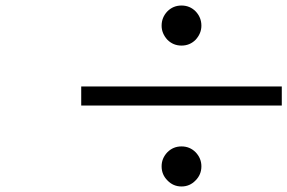

<svg xmlns="http://www.w3.org/2000/svg" viewBox="-20 -723 1040 695"><path d="M586 -682Q607 -703 637 -703Q667 -703 688 -682Q709 -660 709 -630Q709 -602 688 -579Q667 -558 637 -558Q607 -558 586 -579Q565 -602 565 -630Q565 -660 586 -682ZM274 -410H1000V-341H274ZM586 -172Q607 -193 637 -193Q667 -193 688 -172Q709 -150 709 -121Q709 -91 688 -70Q667 -48 637 -48Q607 -48 586 -70Q565 -91 565 -121Q565 -150 586 -172Z"/></svg>

Font: Source Han Sans Regular
Style: Regular
Weight: 400
Designer: Ryoko NISHIZUKA  (kana & ideographs); Paul D. Hunt (Latin, Greek & Cyrillic); Wenlong ZHANG  (bopomofo); Sandoll Communi
Foundry: Adobe Systems Incorporated
Version: Version 1.00 January 18, 2024, initial release